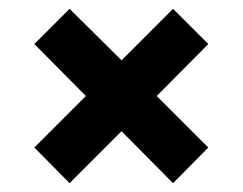

<svg xmlns="http://www.w3.org/2000/svg" viewBox="-20 -545 551 436"><path d="M373 -129 256 -247 138 -129 58 -210 175 -327 58 -445 138 -525 256 -408 373 -525 453 -445 336 -327 453 -210Z"/></svg>

Font: Argentum Novus
Style: Bold
Weight: 700
Designer: Julieta Ulanovsky (font) & Cristiano Sobral (main changes)
Foundry: Julieta Ulanovsky (font) & Cristiano Sobral (main changes)
Version: Version 3.00;November 27, 2020;FontCreator 13.0.0.2655 64-bi